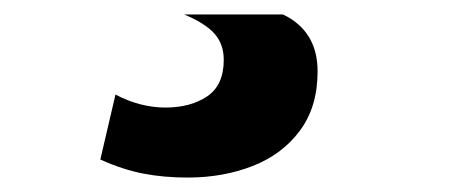

<svg xmlns="http://www.w3.org/2000/svg" viewBox="-20 -26 650 266"><path d="M119 195 140 105Q157 114 174.5 118.5Q192 123 209 123Q244 123 267 107.5Q290 92 290 57Q290 35 277 20.5Q264 6 235 -6H372Q420 17 420 73Q420 122 395.5 155Q371 188 330 204Q289 220 240 220Q207 220 178.5 214.5Q150 209 119 195Z"/></svg>

Font: Georama ExtraExtended SemiBold
Style: Italic
Weight: 600
Width: 8
Italic angle: -9°
Designer: Jean-Baptiste Levee
Foundry: Production Type
Version: Version 1.000